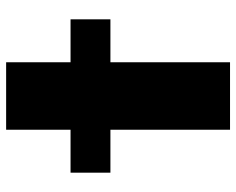

<svg xmlns="http://www.w3.org/2000/svg" viewBox="-92 -678 770 626"><g transform="rotate(90 293.0 -365.0)"><path d="M43 -210V-340H183V-730H403V-340H543V-210H403V0H183V-210Z"/></g></svg>

Font: M PLUS 1p Black
Style: Regular
Weight: 900
Version: Version 1.061